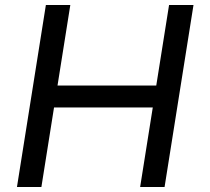

<svg xmlns="http://www.w3.org/2000/svg" viewBox="-20 -750 844 770"><path d="M640 0H542L658 -730H756ZM146 0H48L164 -730H262ZM613 -319H177L191 -407H627Z"/></svg>

Font: Sora Variable Italic
Style: Regular
Weight: 400
Designer: Jonathan Barnbrook, Julián Moncada
Foundry: Barnbrook Fonts
Version: Version 2.000